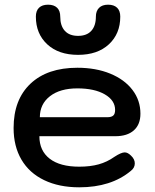

<svg xmlns="http://www.w3.org/2000/svg" viewBox="-20 -789 662 819"><path d="M38 -243Q38 -364 110 -432Q182 -500 310 -500Q389 -500 450 -475Q511 -450 545 -405.5Q579 -361 579 -304Q579 -258 551 -233Q523 -208 472 -208H148Q148 -146 192 -112Q236 -78 318 -78Q365 -78 401 -88Q437 -98 468 -120Q497 -139 512 -139Q525 -139 539 -125Q555 -110 555 -92Q555 -73 538 -60Q454 10 318 10Q232 10 168.5 -20.5Q105 -51 71.5 -108Q38 -165 38 -243ZM438 -289Q455 -289 463 -296Q471 -303 471 -320Q471 -361 427 -386.5Q383 -412 310 -412Q236 -412 193 -378.5Q150 -345 150 -289ZM133 -718Q133 -743 146.5 -756Q160 -769 185 -769Q210 -769 223.5 -756Q237 -743 237 -718Q237 -679 256.5 -657.5Q276 -636 313 -636Q350 -636 369.5 -657.5Q389 -679 389 -718Q389 -742 402.5 -755.5Q416 -769 441 -769Q466 -769 479.5 -756Q493 -743 493 -718Q493 -645 444.5 -600Q396 -555 313 -555Q230 -555 181.5 -600Q133 -645 133 -718Z"/></svg>

Font: Kodchasan SemiBold
Style: Regular
Weight: 600
Version: Version 1.000; ttfautohint (v1.6)